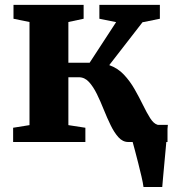

<svg xmlns="http://www.w3.org/2000/svg" viewBox="-20 -568 700 768"><path d="M554 180Q552 164 546 138.2Q540 112.5 533 84.8Q526 57 519.8 33.8Q513.5 10.5 510.5 -0.5L476.5 -68.5H651.5Q650 -54 647.8 -28.5Q645.5 -3 642.8 27.5Q640 58 637.2 88Q634.5 118 632.2 142.5Q630 167 629 180ZM32.5 0V-57L98 -67.5V-480L34 -493V-548.5H314.5V-493L253.5 -480V-317H338.5L444.5 -479.5L377.5 -493V-548.5H619.5V-493L550 -479L417 -307.5Q451 -295.5 475.5 -269.5Q500 -243.5 518.5 -211Q537 -178.5 552 -147.8Q567 -117 580.8 -95.2Q594.5 -73.5 610 -69L650 -58V0H493Q471 0 454 -18.8Q437 -37.5 422.8 -66.8Q408.5 -96 395.2 -129.2Q382 -162.5 367.5 -192Q353 -221.5 335.8 -240.2Q318.5 -259 295.5 -259H253.5V-67.5L321.5 -57V0Z"/></svg>

Font: Merriweather 36pt ExtraBold
Style: Regular
Weight: 800
Designer: Eben Sorkin
Foundry: Eben Sorkin
Version: Version 2.100